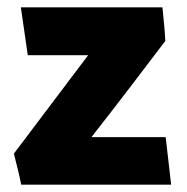

<svg xmlns="http://www.w3.org/2000/svg" viewBox="-20 -505 511 525"><path d="M432 -393Q382 -327 331.5 -261Q281 -195 230 -130H433L448 0H38Q34 -21 28.5 -42.5Q23 -64 18 -85L221 -354H56L37 -485H424Q424 -483 424.5 -481Q425 -479 425 -477Q427 -456 429 -435Q431 -414 432 -393Z"/></svg>

Font: Palanquin Dark SemiBold
Style: Regular
Weight: 600
Designer: Pria Ravichandran
Version: Version 1.001